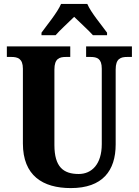

<svg xmlns="http://www.w3.org/2000/svg" viewBox="-20 -951 708 981"><path d="M192 -784V-771H264C285 -796 331 -837 359 -865C385 -839 437 -792 455 -771H527V-784C500 -822 445 -886 426 -931H292C273 -886 219 -822 192 -784ZM342 10C504 10 571 -79 571 -213V-596C571 -652 597 -660 630 -660H654V-714H420V-660H442C476 -660 500 -652 500 -600V-215C500 -112 449 -62 382 -62C304 -62 258 -98 258 -210V-596C258 -652 284 -660 317 -660H339V-714H15V-660H38C70 -660 97 -652 97 -600V-218C97 -54 198 10 342 10Z"/></svg>

Font: Noto Serif Khmer Condensed ExtraBold
Style: Regular
Weight: 800
Width: 3
Designer: Danh Hong and the Monotype Design Team
Foundry: Monotype Imaging Inc.
Version: Version 2.004